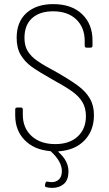

<svg xmlns="http://www.w3.org/2000/svg" viewBox="-20 -728 532 934"><path d="M267 8Q261 8 265 12Q313 55 313 105Q313 148 290.5 167Q268 186 234 186Q221 186 207 183Q197 182 199 171L201 163Q203 153 213 156Q225 158 232 158Q253 158 267 144.5Q281 131 281 104Q281 58 228 9Q226 7 223 7Q145 0 99.5 -47Q54 -94 54 -167V-195Q54 -205 64 -205H81Q91 -205 91 -195V-170Q91 -105 134 -66Q177 -27 249 -27Q318 -27 358 -64Q398 -101 398 -163Q398 -203 380.5 -232Q363 -261 328.5 -285Q294 -309 232 -343Q168 -379 134.5 -403Q101 -427 81 -460.5Q61 -494 61 -544Q61 -622 109 -665Q157 -708 239 -708Q328 -708 379 -659.5Q430 -611 430 -531V-506Q430 -496 420 -496H402Q392 -496 392 -506V-529Q392 -594 351 -633.5Q310 -673 238 -673Q173 -673 136 -639.5Q99 -606 99 -544Q99 -505 115 -479Q131 -453 162 -431.5Q193 -410 255 -377Q323 -338 360 -310.5Q397 -283 417 -249Q437 -215 437 -168Q437 -93 391.5 -45.5Q346 2 267 8Z"/></svg>

Font: Barlow Semi Condensed ExLight
Style: Regular
Weight: 275
Width: 4
Designer: Jeremy Tribby
Foundry: Tribby Type
Version: Version 1.408